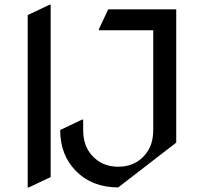

<svg xmlns="http://www.w3.org/2000/svg" viewBox="-20 -777 867 816"><path d="M482.4 19.5Q371.1 19.5 301.8 -51.3Q235.8 -118.7 235.8 -224.6L328.6 -268.6H333.5V-224.6Q333.5 -159.2 368.7 -118.7Q412.1 -68.4 482.4 -68.4Q553.2 -68.4 596.2 -118.7Q631.3 -159.2 631.3 -224.6V-648.4H400.4V-653.3L439.9 -737.3H729V-170.9ZM97.7 19.5V-712.9L190.4 -756.8H195.3V-24.4L102.5 19.5Z"/></svg>

Font: Nova Cut
Style: Book
Weight: 400
Version: Version 2.000